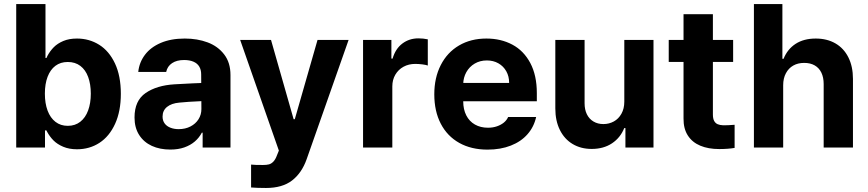

<svg xmlns="http://www.w3.org/2000/svg" viewBox="-20 -727 4278 946"><path d="M59.9 -707H204.1V-441.3H208.7Q210.3 -443.8 211.3 -446.1Q212.2 -448.4 213.2 -450.9Q226.7 -476 245.1 -494.5Q263.4 -513 291.9 -525Q320.3 -537.1 359.3 -537.1Q419.6 -537.1 468.7 -506.4Q517.7 -475.7 546.6 -414.2Q575.4 -352.8 575.4 -264.8Q575.4 -178.9 547.1 -116.9Q518.8 -55 470 -23.2Q421.2 8.5 359.2 8.5Q320.8 8.5 291.3 -4Q261.9 -16.5 243.3 -35.3Q224.8 -54.1 211.7 -78.3L208.7 -84.4H201.7V0H59.9ZM313.9 -107Q350 -107 375.5 -127Q401.1 -147 414.2 -182.8Q427.4 -218.5 427.4 -265.6Q427.4 -312.3 414.4 -347.6Q401.5 -382.9 375.9 -402.3Q350.4 -421.6 313.9 -421.6Q278.2 -421.6 253 -402.7Q227.9 -383.8 214.5 -348.7Q201.1 -313.6 201.1 -265.6Q201.1 -217.7 214.5 -181.9Q227.9 -146.2 253.3 -126.6Q278.6 -107 313.9 -107Z M910.2 -225.3 863.4 -221.4Q824.8 -218 802.9 -200.2Q781 -182.4 781 -152.6Q781 -133 791 -119.1Q801 -105.2 819.2 -98Q837.4 -90.7 860.2 -90.7Q892.9 -90.7 918.3 -103.8Q943.8 -116.9 958.1 -139.5Q972.3 -162.1 972.3 -189.6L971.2 -360.7Q971.2 -383.3 961.6 -399.2Q952 -415.1 932.9 -423.2Q913.8 -431.3 887 -431.3Q850.8 -431.3 827.8 -415.9Q804.7 -400.5 798.8 -372.7H661.2Q666 -419.5 694.1 -456.9Q722.2 -494.3 772.2 -515.7Q822.3 -537.1 890.4 -537.1Q952.3 -537.1 1002.9 -518.2Q1053.5 -499.3 1084.5 -458.9Q1115.6 -418.5 1115.6 -357.3V0H978.4V-73.4H974.5Q961.4 -48.4 940 -30Q918.6 -11.5 888.4 -0.8Q858.2 9.9 819.1 9.9Q767.7 9.9 728.1 -8.2Q688.5 -26.4 665.6 -62.1Q642.8 -97.8 642.8 -148.2Q642.8 -231.2 697.5 -268.7Q752.2 -306.3 839.8 -311.6Q854.6 -313.1 930.3 -316.4L978.2 -318.3L979.2 -229Q959.3 -228.4 910.2 -225.3Z M1217.1 196.7V83.9L1241.5 85.5Q1256.5 85.9 1275.8 85.9Q1293.4 85.9 1305.1 82.9Q1316.7 79.9 1327 69.2Q1337.3 58.5 1345 37.3L1354 15L1163.3 -530.3H1315.3L1426.7 -139.8H1432.5L1544.5 -530.3H1697.6L1490.7 57.9Q1466.7 125.5 1418.8 162.4Q1370.9 199.2 1290.5 199.2Q1247.9 199.2 1217.1 196.7Z M1768.8 -530.3H1908.4V-438.2H1914.3Q1928.4 -486.9 1962.4 -512.4Q1996.4 -538 2041.6 -538Q2064.9 -538 2087.8 -533.2V-404.1Q2078.5 -407.7 2060.1 -409.9Q2041.7 -412.1 2025.9 -412.1Q1993.8 -412.1 1968.2 -398.2Q1942.7 -384.3 1927.8 -359Q1913 -333.8 1913 -301.4V0H1768.8Z M2119.8 -262.4Q2119.8 -344 2151.7 -406.4Q2183.6 -468.9 2241.7 -503Q2299.8 -537.1 2376.6 -537.1Q2448.2 -537.1 2504.4 -507.1Q2560.5 -477.2 2592.8 -416.5Q2625 -355.8 2625 -268.6V-227.9H2178.9V-318.5H2488.6Q2488.6 -350.8 2474.6 -375.7Q2460.7 -400.7 2435.7 -415Q2410.7 -429.2 2378.8 -429.2Q2345.2 -429.2 2318.9 -413.7Q2292.6 -398.2 2277.7 -371.5Q2262.9 -344.8 2262.3 -313V-228.1Q2262.3 -188.3 2277.3 -158.7Q2292.3 -129.1 2320 -113.4Q2347.7 -97.7 2384.4 -97.7Q2408.6 -97.7 2428.6 -104.7Q2448.6 -111.6 2462.6 -123.1Q2476.7 -134.6 2483.7 -150.6H2621.6Q2611.1 -102.2 2579.3 -65.9Q2547.6 -29.5 2497 -9.7Q2446.4 10.2 2382.2 10.2Q2302 10.2 2242.8 -22.9Q2183.6 -56.1 2151.7 -117.6Q2119.8 -179.1 2119.8 -262.4Z M3056 -530.3H3199.8V0H3061.5V-95.9H3055.7Q3036.8 -48.5 2995.3 -20.8Q2953.8 6.8 2895.1 6.8Q2842.1 6.8 2801.6 -17.3Q2761.1 -41.4 2738.6 -86.6Q2716.1 -131.8 2716.1 -192.8V-530.3H2860.3V-218Q2860.3 -187 2871.6 -163.9Q2883 -140.8 2904.1 -128.3Q2925.2 -115.7 2952.9 -115.7Q2980.7 -115.7 3004.2 -128.5Q3027.7 -141.3 3041.8 -166.5Q3056 -191.8 3056 -226.1Z M3592.2 -421.8H3274.9V-530.3H3592.2ZM3492.5 -657.2V-162.8Q3492.5 -142.8 3498.7 -131.2Q3505 -119.7 3516 -115Q3526.9 -110.3 3543 -109.7Q3563.6 -109.2 3599.5 -112.2V1.8Q3566.9 7.4 3523.7 7.4Q3470 7.4 3430.5 -9.1Q3390.9 -25.5 3369.1 -59.3Q3347.3 -93 3347.8 -143V-657.2Z M3838.8 0H3694.6V-707H3834.9V-437.3H3840.7Q3859.7 -484.7 3899.9 -510.9Q3940.2 -537.1 3999.1 -537.1Q4054.8 -537.1 4096.2 -513.2Q4137.5 -489.3 4160 -444.4Q4182.6 -399.5 4182.6 -338V0H4038.3V-312.8Q4038.3 -345.5 4027 -369Q4015.7 -392.4 3994.1 -404.8Q3972.6 -417.1 3942.2 -417.1Q3911.6 -417.1 3888.6 -404.1Q3865.5 -391.1 3852.2 -366.1Q3838.8 -341.2 3838.8 -307.3Z"/></svg>

Font: Pretendard GOV Variable
Style: Regular
Weight: 400
Designer: Base glyphs from Inter by Rasmus Andersson; Hangul glyphs from Noto Sans CJK(Source Han Sans) by Jang Soo-young and Kang
Foundry: Kil Hyung-jin
Version: Version 1.307;Glyphs 3.2 (3192)